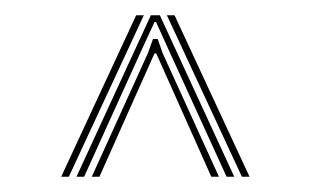

<svg xmlns="http://www.w3.org/2000/svg" viewBox="-20 -820 406 251"><path d="M80 -589 177.2 -800H189L286.2 -589H276.2L199.5 -757L184 -791.2H182L166.2 -757L90 -589ZM60 -589 158 -800H168L70 -589ZM100 -589 173.5 -750.8 180 -769H186.2L192.5 -750.8L266.2 -589H256.2L186.2 -745.8L184.2 -750.2H182L180 -745.8L110 -589ZM296.2 -589 198.2 -800H208.2L306.2 -589Z"/></svg>

Font: Big Shoulders Inline Text Thin Thin
Style: Regular
Weight: 250
Version: Version 2.002